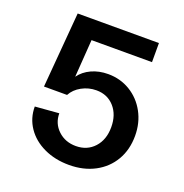

<svg xmlns="http://www.w3.org/2000/svg" viewBox="-128 -815 907 946"><g transform="rotate(20 325.0 -342.0)"><path d="M78 -197 203 -207Q203 -154 240.5 -118.5Q278 -83 334 -83Q393 -83 430 -123.5Q467 -164 467 -230Q467 -295 431 -335.5Q395 -376 337 -376Q296 -376 260.5 -356.5Q225 -337 208 -305H87L120 -700H546V-600H229L215 -403Q238 -435 277 -453Q316 -471 364 -471Q428 -471 480 -439.5Q532 -408 562 -353Q592 -298 592 -230Q592 -157 559.5 -101.5Q527 -46 468.5 -15Q410 16 334 16Q261 16 202.5 -11.5Q144 -39 111 -87.5Q78 -136 78 -197Z"/></g></svg>

Font: MedMera Sans Semibold
Style: Regular
Weight: 600
Designer: Kasper Nordkvist
Foundry: UNCUT.wtf
Version: Version 1.300